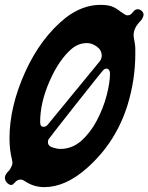

<svg xmlns="http://www.w3.org/2000/svg" viewBox="-59 -765 610 789"><path d="M123 4Q80 4 44 -20Q42 -21 39.5 -22.5Q37 -24 34 -25.5Q31 -27 25 -27Q13 -27 4 -17L-1 -12Q-6 -5 -13 -5Q-22 -5 -30.5 -14.5Q-39 -24 -39 -35Q-39 -48 -20 -66Q-17 -71 -14.5 -75.5Q-12 -80 -10 -85Q-8 -90 -8 -97L-9 -106Q-20 -148 -20 -196Q-20 -326 44 -468Q108 -610 212 -693Q281 -745 353 -745Q382 -745 399.5 -739Q417 -733 438 -716Q439 -715 442 -713.5Q445 -712 451.5 -707Q458 -702 465 -702Q478 -702 485 -713H486Q486 -714 486.5 -715Q487 -716 488 -716.5Q489 -717 490 -718Q497 -727 506 -727Q516 -727 523.5 -720Q531 -713 531 -704Q531 -700 526 -689Q524 -687 522 -683L512 -672Q490 -647 490 -620Q490 -614 493.5 -595.5Q497 -577 497 -566V-543Q497 -437 465 -333Q417 -179 298 -74Q210 4 123 4ZM120 -244Q128 -244 133 -249L135 -250L350 -512Q359 -523 359 -536Q359 -559 339 -573.5Q319 -588 298 -588Q264 -588 235 -564Q183 -519 144.5 -431Q106 -343 106 -264Q106 -253 109.5 -248.5Q113 -244 120 -244ZM189 -153Q237 -153 274.5 -186Q312 -219 338.5 -269Q365 -319 379 -372Q393 -425 393 -464L392 -471Q388 -483 379 -483Q373 -483 368 -479.5Q363 -476 253 -336.5Q143 -197 140.5 -192.5Q138 -188 138 -181Q138 -165 157 -159Q176 -153 189 -153Z"/></svg>

Font: Bangerz
Style: Regular
Weight: 400
Designer: vernon adams
Foundry: Vernon Adams
Version: Version 2.10;February 7, 2025;FontCreator 13.0.0.2683 64-bit